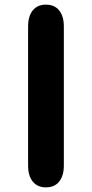

<svg xmlns="http://www.w3.org/2000/svg" viewBox="-20 -627 396 827"><path d="M101 86Q101 130 121 155Q141 180 178 180Q215 180 235 155Q255 130 255 86V-513Q255 -557 235 -582Q215 -607 178 -607Q141 -607 121 -582Q101 -557 101 -513Z"/></svg>

Font: Beiruti Black
Style: Regular
Weight: 900
Designer: Arlette Boutros
Foundry: Boutros
Version: Version 1.41